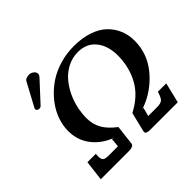

<svg xmlns="http://www.w3.org/2000/svg" viewBox="-171 -920 1116 1116"><g transform="rotate(-45 386.5 -362.5)"><path d="M199.2 -725.1Q213.9 -725.1 227.1 -715.1Q240.2 -705.1 240.2 -691.9V-688Q238.3 -678.2 231 -670.9L118.2 -548.8Q112.3 -542 100.1 -542Q94.7 -542 88.4 -546.1Q82 -550.3 82 -555.2Q82 -561 85 -566.9L162.1 -710Q166 -717.8 177.2 -721.4Q188.5 -725.1 199.2 -725.1ZM533.2 -119.1 519 -64.9H592.8Q620.6 -64.9 633.8 -75.4Q647 -85.9 658.2 -125H727.1L696.8 0H470.2Q436 0 436 -16.1V-20L465.8 -142.1Q541 -181.6 582.3 -238Q623.5 -294.4 638.2 -376Q643.1 -403.3 643.1 -438Q643.1 -518.6 603.3 -567.9Q563.5 -617.2 492.2 -617.2Q447.8 -617.2 408.2 -597.4Q368.7 -577.6 339.8 -544.2Q311 -510.7 291 -467.8Q271 -424.8 262.2 -377Q255.9 -339.8 255.9 -313Q255.9 -258.8 278.8 -219Q301.8 -179.2 351.1 -142.1L336.9 -20Q333.5 0 294.9 0H64L79.1 -125H147.9Q147 -118.2 147 -106Q147 -80.6 156.7 -72.8Q166.5 -64.9 191.9 -64.9H270Q271 -73.7 272.5 -91.8Q273.9 -109.9 274.9 -119.1L290 -115.2Q215.8 -142.6 171.9 -199.2Q127.9 -255.9 127.9 -332Q127.9 -356 131.8 -376Q138.7 -416.5 158.4 -456.3Q178.2 -496.1 211.2 -532.7Q244.1 -569.3 286.1 -597.2Q328.1 -625 383.5 -641.6Q439 -658.2 500 -658.2Q567.9 -658.2 620.8 -640.4Q673.8 -622.6 706.5 -590.8Q739.3 -559.1 756.1 -518.3Q772.9 -477.5 772.9 -429.2Q772.9 -406.2 768.1 -376Q752.4 -289.1 682.6 -217.3Q612.8 -145.5 517.1 -115.2Z"/></g></svg>

Font: Linux Libertine G
Style: Bold Italic
Weight: 700
Italic angle: -11.5°
Designer: Philipp H. Poll
Foundry: Philipp H. Poll
Version: Version 4.1.0